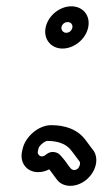

<svg xmlns="http://www.w3.org/2000/svg" viewBox="-20 -519 349 609"><path d="M175.1 -433.5C177.1 -442.4 185.2 -449 194.7 -449C205.3 -449 211.7 -440.4 209.4 -430.5C207.3 -421.6 199.3 -415 189.8 -415C180.4 -415 173 -424.4 175.1 -433.5ZM125.1 -433.5C116.3 -395.4 141.5 -365 178.3 -365C214.3 -365 250.8 -393.5 259.4 -430.5C268.2 -468.6 244 -499 206.2 -499C170.2 -499 133.6 -470.5 125.1 -433.5ZM102.1 -48C104.2 -57.2 121.8 -72 130.6 -72C165.3 -72 187.9 -61.6 201.3 -47.3C211.9 -35 216.5 -27.5 226.6 -14.3L232.4 -6.8C236.1 -0.7 232.4 11.3 225.9 16.5C216.6 23.7 207.2 19.3 203.4 14.3L197.7 6.9C190.1 -4.8 183.1 -13.5 174.5 -23.2C170.2 -28.6 162.2 -37 146.5 -37C139.5 -37 131.6 -33.5 126.4 -29C120.7 -24.1 117.4 -23 112.3 -23C104.6 -23 98.2 -31.4 100 -39ZM52.1 -48 50 -39C41.8 -3.4 64.5 27 100.8 27C112.5 27 123.2 24.6 136.1 18.1C142.9 25.9 146.9 32.8 153.7 41.7L159.4 49C176.6 75.2 219 78.6 252.2 52.5C282.9 28.4 295.5 -13.7 276.6 -41.3L270.1 -49.7C261.1 -61.4 255.2 -70.8 243.2 -84.7C221 -108.7 186.8 -122 142.2 -122C101.6 -122 60.6 -84.9 52.1 -48Z"/></svg>

Font: HoneyBee
Style: StrIt
Weight: 700
Foundry: Cannot Into Space Fonts
Version: Version 0.89